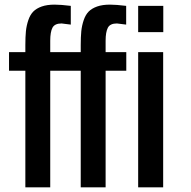

<svg xmlns="http://www.w3.org/2000/svg" viewBox="-20 -801 816 821"><path d="M18.6 -498.5V-578.1H88.4V-607.9Q88.4 -643.1 90.8 -667.5Q93.3 -691.9 101.1 -714.8Q108.9 -737.8 122.3 -751.5Q135.7 -765.1 158.4 -773.2Q181.2 -781.2 213.4 -781.2Q239.7 -781.2 282.7 -775.9V-695.8Q243.7 -700.7 243.2 -700.7Q213.9 -700.7 204.3 -682.4Q194.8 -664.1 194.8 -626.5V-578.1H283.2V-498.5H194.8V0H88.4V-498.5ZM255.4 -498.5V-578.1H325.2V-607.9Q325.2 -643.1 327.6 -667.5Q330.1 -691.9 337.9 -714.8Q345.7 -737.8 359.1 -751.5Q372.6 -765.1 395.3 -773.2Q418 -781.2 450.2 -781.2Q476.6 -781.2 519.5 -775.9V-695.8Q480.5 -700.7 480 -700.7Q450.7 -700.7 441.2 -682.4Q431.6 -664.1 431.6 -626.5V-578.1H520V-498.5H431.6V0H325.2V-498.5ZM570.8 0V-578.1H677.7V0ZM570.8 -663.6V-775.9H678.2V-663.6Z"/></svg>

Font: Oswald Regular
Style: Regular
Weight: 400
Designer: Vernon Adams
Foundry: Vernon Adams
Version: 3.0; ttfautohint (v0.95) -l 8 -r 50 -G 200 -x 0 -w "G" -W -c